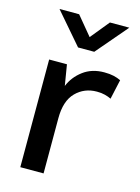

<svg xmlns="http://www.w3.org/2000/svg" viewBox="-107 -752 593 813"><g transform="rotate(15 189.0 -345.0)"><path d="M64 -472H142L157 -381Q174 -423 212 -451.5Q250 -480 304 -480Q328 -480 345.5 -476Q363 -472 377 -465L358 -379Q346 -385 330.5 -389Q315 -393 295 -393Q240 -393 203 -355.5Q166 -318 166 -242V0H64ZM205 -608 272 -690H357L240 -553H169L51 -690H137Z"/></g></svg>

Font: Mukta Vaani Medium
Style: Regular
Weight: 500
Designer: Noopur Datye, Girish Dalvi, Yashodeep Gholap, Pallavi Karambelkar
Foundry: Ek Type
Version: Version 2.538;PS 1.000;hotconv 16.6.51;makeotf.lib2.5.65220;